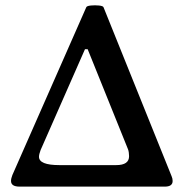

<svg xmlns="http://www.w3.org/2000/svg" viewBox="-20 -694 683 714"><path d="M53 0Q21 0 21 -21Q21 -26 22.2 -31Q23.5 -36 26 -43L300.8 -667Q302.8 -672 317.9 -673.5Q332.9 -675 347.9 -673.5Q363 -672 365 -667L618 -39Q622 -30 622 -21Q622 0 593 0ZM201 -80H412Q460 -80 460 -113Q460 -119 459 -126.5Q458 -134 456 -139L306 -511H296L131 -136Q125 -120 125 -111Q125 -80 201 -80Z"/></svg>

Font: Junicode VF
Style: Regular
Weight: 400
Designer: Peter S. Baker
Version: Version 2.213